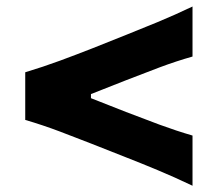

<svg xmlns="http://www.w3.org/2000/svg" viewBox="-20 -634 678 598"><path d="M579.6 -55.5V-211.8Q528.6 -226.7 476.7 -245.8Q424.8 -265 372.9 -285.1L263.3 -328.2V-341L373.4 -384.4Q425.6 -404.8 477.2 -424.2Q528.8 -443.5 579.6 -457.9V-613.7Q523.9 -587.2 471.1 -565.3Q418.3 -543.5 372.1 -525.1L265.5 -482.6Q219.7 -464.6 167 -445.1Q114.3 -425.7 58.6 -408.9V-260.5Q114.3 -244.1 166.9 -224.2Q219.5 -204.3 265.2 -186.3L371.6 -144.3Q418.3 -126.1 471.1 -104.1Q523.9 -82.1 579.6 -55.5Z"/></svg>

Font: Pinar-VF
Style: Regular
Weight: 300
Designer: Amin Abedi
Version: Version 3.0